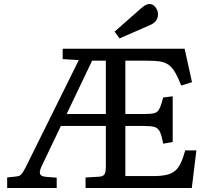

<svg xmlns="http://www.w3.org/2000/svg" viewBox="-20 -945 1067 965"><path d="M16 0V-53L62 -58Q70 -59 77 -61.5Q84 -64 92 -75Q100 -86 112 -110L376 -643L295 -648V-700H908L945 -532L891 -515Q874 -558 859 -583Q844 -608 825.5 -620.5Q807 -633 782 -636.5Q757 -640 719 -640H610V-372H704Q731 -372 747 -374.5Q763 -377 771.5 -385Q780 -393 786.5 -410Q793 -427 800 -455L848 -461V-231L800 -223Q793 -264 783.5 -283Q774 -302 756 -307Q738 -312 702 -312H610V-60H750Q788 -60 814 -65.5Q840 -71 857.5 -84.5Q875 -98 887.5 -123.5Q900 -149 911 -189H967L944 0H410V-53L479 -57Q497 -58 504.5 -68Q512 -78 512 -108V-312H286L189 -109Q183 -96 181 -86.5Q179 -77 181.5 -70.5Q184 -64 192 -60.5Q200 -57 213 -56L265 -52L265 0ZM315 -372H512V-640H443ZM581 -752 556 -786 690 -904Q703 -915 712.5 -920Q722 -925 731 -925Q750 -925 762 -908Q774 -891 774 -874Q774 -853 763 -839.5Q752 -826 732 -818Z"/></svg>

Font: Literata Variable Black
Style: Regular
Weight: 900
Designer: Latin by Veronika Burian and Jose Scaglione. Greek by Irene Vlachou. Cyrillic by Vera Evstafieva.
Foundry: TypeTogether
Version: Version 3.021